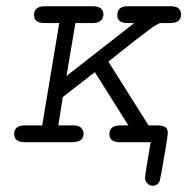

<svg xmlns="http://www.w3.org/2000/svg" viewBox="-20 -451 594 609"><path d="M56.2 -53.2H113.8L168 -377.9H121.1Q87.9 -377.9 87.9 -402.8Q87.9 -430.7 121.1 -431.2H273.9Q308.1 -431.2 308.1 -404.8Q308.1 -396 301.5 -387.5Q294.9 -378.9 276.9 -377.9H219.2L190.9 -210L405.8 -377.9H384.8Q351.6 -377.9 352.1 -402.8Q352.1 -430.7 383.8 -431.2H522Q554.2 -431.2 554.2 -404.8Q554.2 -377.9 520 -377.9H490.2Q480.5 -377.9 445.8 -351.1Q437 -344.2 410.2 -324.2Q361.3 -285.2 324.2 -255.9V-254.9L451.2 -53.2H480Q512.2 -53.2 512.2 -30.8Q512.2 -19.5 500.5 47.9Q488.8 115.2 486.8 122.1Q480 138.2 463.9 138.2Q454.1 138.2 447 130.1Q439.9 122.1 439.9 113.8Q439.9 104 458 0H359.9Q326.7 0 327.1 -25.9Q327.1 -52.7 359.9 -53.2H387.2L280.8 -222.2L179.2 -143.1L165 -53.2H212.9Q230 -53.2 237.5 -45.2Q245.1 -37.1 245.1 -26.9Q245.1 0 208 0H59.1Q24.9 0 24.9 -25.9Q24.9 -51.8 56.2 -53.2Z"/></svg>

Font: CMU Typewriter Text
Style: LightOblique
Weight: 200
Italic angle: -9.46001°
Version: Version 0.7.0